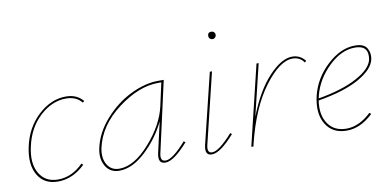

<svg xmlns="http://www.w3.org/2000/svg" viewBox="-62 -779 1954 960"><g transform="rotate(-10 915.0 -299.5)"><path d="M355 -364Q327 -399 275 -399Q204 -399 142.5 -342.5Q81 -286 61 -194Q42 -111 72 -59Q102 -7 167 -7Q237 -7 295 -65L303 -58Q240 3 165 3Q95 3 63 -51.5Q31 -106 50 -194Q70 -288 135 -348.5Q200 -409 276 -409Q332 -409 363 -371Z M818 -86 826 -80Q753 3 710 3Q670 3 682 -51L717 -205Q677 -122 609.5 -59.5Q542 3 476 3Q430 3 407.5 -34.5Q385 -72 396 -124Q412 -201 471 -267.5Q530 -334 604 -370Q678 -406 745 -406H773L693 -49Q683 -7 713 -7Q748 -7 818 -86ZM478 -7Q553 -7 632.5 -96.5Q712 -186 733 -278L759 -396H744Q644 -396 537.5 -315.5Q431 -235 407 -124Q397 -74 417 -40.5Q437 -7 478 -7Z M1030 -583Q1030 -602 1049 -602Q1057 -602 1062.5 -596.5Q1068 -591 1068 -583Q1068 -576 1062.5 -570Q1057 -564 1049 -564Q1041 -564 1035.5 -569.5Q1030 -575 1030 -583ZM946 3Q908 3 920 -49L1007 -406H1018L931 -47Q922 -7 949 -7Q984 -7 1054 -86L1062 -80Q989 3 946 3Z M1425 -409Q1465 -409 1491 -376L1483 -369Q1463 -399 1425 -399Q1360 -399 1281.5 -294.5Q1203 -190 1159 -10L1157 0H1146L1244 -406H1255L1192 -145Q1241 -271 1306 -340Q1371 -409 1425 -409Z M1744 -409Q1789 -409 1804 -384Q1819 -359 1813 -328Q1803 -278 1727 -235Q1651 -192 1518 -170Q1507 -98 1538 -52.5Q1569 -7 1631 -7Q1696 -7 1757 -65L1765 -58Q1701 3 1631 3Q1559 3 1525.5 -52Q1492 -107 1512 -194Q1533 -281 1602 -345Q1671 -409 1744 -409ZM1802 -328Q1814 -399 1742 -399Q1673 -399 1608.5 -337Q1544 -275 1523 -194L1520 -180Q1643 -201 1717.5 -241.5Q1792 -282 1802 -328Z"/></g></svg>

Font: EauTestInfant Hairline
Style: Italic
Weight: 250
Italic angle: -12°
Designer: Christian Thalmann (Catharsis Fonts)
Version: Version 0.001;PS 000.001;hotconv 1.0.88;makeotf.lib2.5.64775